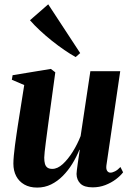

<svg xmlns="http://www.w3.org/2000/svg" viewBox="-20 -836 594 868"><path d="M148 12Q114 12 90 -1.8Q66 -15.5 53.2 -39.8Q40.5 -64 40.5 -96.5Q40.5 -111 42.5 -133Q44.5 -155 47.8 -179.8Q51 -204.5 54.5 -227.8Q58 -251 60.5 -268L89.5 -451.5L33.5 -475.5L37 -496L210 -524.5L230 -509L199 -282.5Q196.5 -263 193.2 -239Q190 -215 187 -191.8Q184 -168.5 182 -150.2Q180 -132 180 -123.5Q180 -106.5 183.2 -95.2Q186.5 -84 194.5 -78.2Q202.5 -72.5 216.5 -72.5Q240 -72.5 263.8 -94.2Q287.5 -116 308.8 -150Q330 -184 344.5 -221L388.5 -514H523.5L461 -88Q459 -71.5 464.5 -63.5Q470 -55.5 479 -55.5Q488.5 -55.5 500.5 -61.8Q512.5 -68 524.5 -81L536.5 -57Q524 -40.5 503.2 -25Q482.5 -9.5 455.8 0.8Q429 11 399 11Q360.5 11 343.5 -6Q326.5 -23 326 -49.5Q326 -54.5 327.5 -66.8Q329 -79 331.2 -95Q333.5 -111 336 -127.8Q338.5 -144.5 340.5 -158.5L339 -159Q325.5 -126 306.8 -95.5Q288 -65 264 -40.8Q240 -16.5 211 -2.2Q182 12 148 12ZM322 -578Q298.5 -591 270.8 -610Q243 -629 214.2 -652Q185.5 -675 160 -698.8Q134.5 -722.5 115.5 -744.5L198 -816.5L342.5 -596Z"/></svg>

Font: Merriweather 120pt
Style: Bold Italic
Weight: 700
Italic angle: -7.8°
Version: Version 2.101